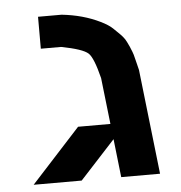

<svg xmlns="http://www.w3.org/2000/svg" viewBox="-47 -645 651 690"><g transform="rotate(-5 278.5 -300.0)"><path d="M347.2 -138.2 220.2 0H46.9L224.1 -193.8H340.8L321.8 -360.8Q303.2 -435.5 285.2 -452.1Q265.6 -470.2 188 -484.9H115.2V-600.1H200.2Q277.3 -591.8 337.9 -562Q367.2 -547.9 382.8 -532.2Q387.2 -527.8 394.5 -520.8Q401.9 -513.7 404.8 -510.7Q407.7 -507.8 412.6 -502.2Q417.5 -496.6 420.2 -492.2Q422.9 -487.8 426.5 -480.7Q430.2 -473.6 434.1 -464.8Q439.5 -452.6 442.1 -445.3Q444.8 -438 445.8 -434.6Q446.8 -431.2 449.2 -421.4Q451.7 -411.6 454.1 -401.9Q460 -379.4 460 -377.9L502.9 0H362.8Z"/></g></svg>

Font: Miedinger*
Style: Bold
Weight: 700
Version: Version 001.000